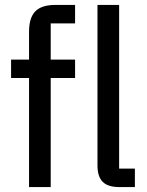

<svg xmlns="http://www.w3.org/2000/svg" viewBox="-20 -760 596 780"><path d="M98 -443H25V-518H98V-631Q98 -688 123.5 -714Q149 -740 205 -740H285V-665H186V-518H285V-443H186V0H98ZM465 0Q418 0 397 -21.5Q376 -43 376 -88V-740H464V-75H528V0Z"/></svg>

Font: IBM Plex Sans Cond Text
Style: Regular
Weight: 450
Width: 3
Designer: Mike Abbink, Paul van der Laan, Pieter van Rosmalen
Foundry: Bold Monday
Version: Version 1.3